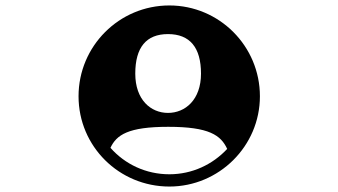

<svg xmlns="http://www.w3.org/2000/svg" viewBox="-20 -741 1240 704"><path d="M268 -388C268 -204 417 -57 601 -57C783 -57 933 -205 933 -388C933 -572 784 -721 601 -721C417 -721 268 -572 268 -388ZM476 -471C476 -567 516 -616 596 -616C676 -616 717 -567 717 -471C717 -375 659 -327 596 -327C533 -327 476 -375 476 -471ZM385 -199C407 -246 449 -276 597 -276C747 -276 790 -245 813 -195C760 -138 685 -102 601 -102C515 -102 438 -139 385 -199Z"/></svg>

Font: CryptoKit_GRILLE 1.4
Style: Regular
Weight: 400
Monospace: yes
Designer: Oceane Juvin
Foundry: http://www.head-geneve.ch
Version: Version 1.004